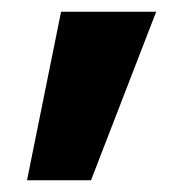

<svg xmlns="http://www.w3.org/2000/svg" viewBox="-20 -178 327 327"><path d="M84 -158 26 129H135L246 -158Z"/></svg>

Font: Poppins
Style: Bold
Weight: 700
Designer: Ninad Kale (Devanagari), Jonny Pinhorn (Latin)
Foundry: Indian Type Foundry
Version: 4.004